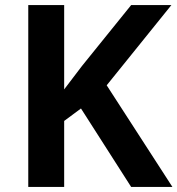

<svg xmlns="http://www.w3.org/2000/svg" viewBox="-20 -734 697 754"><path d="M657 0 399 -399 653 -714H495L302 -475Q285 -452 267 -429Q249 -406 232 -383V-714H91V0H232V-259L298 -308L495 0Z"/></svg>

Font: Noto Sans UI
Style: Bold
Weight: 700
Designer: Monotype Design Team
Foundry: Monotype Imaging Inc.
Version: Version 1.901